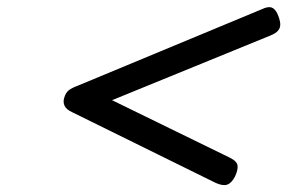

<svg xmlns="http://www.w3.org/2000/svg" viewBox="-20 -725 823 550"><path d="M598 -201 188 -403Q170 -411 165 -422Q160 -433 164 -445Q168 -459 176.5 -466Q185 -473 204 -480L731 -699Q748 -707 758 -703.5Q768 -700 775 -685Q786 -660 781.5 -646Q777 -632 754 -623L301 -438L639 -273Q659 -263 660.5 -250.5Q662 -238 653 -219Q643 -200 630.5 -196Q618 -192 598 -201Z"/></svg>

Font: Playwrite SK
Style: Regular
Weight: 400
Designer: Veronika Burian, José Scaglione
Foundry: TypeTogether
Version: Version 1.002